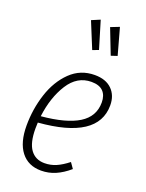

<svg xmlns="http://www.w3.org/2000/svg" viewBox="-152 -877 732 963"><g transform="rotate(20 214.0 -396.0)"><path d="M94 -210Q93 -199 93 -178Q93 -102 119.5 -66Q146 -30 194 -30Q227 -30 256 -42.5Q285 -55 318 -81L339 -51Q303 -20 267 -4.5Q231 11 191 11Q122 11 84 -38Q46 -87 46 -177Q46 -265 72.5 -346.5Q99 -428 152.5 -480Q206 -532 282 -532Q341 -532 373.5 -500Q406 -468 406 -415Q406 -235 94 -210ZM97 -245Q229 -257 295 -298Q361 -339 361 -414Q361 -452 340.5 -473Q320 -494 278 -494Q202 -494 156 -421.5Q110 -349 97 -245ZM214 -803 258 -657 226 -645 169 -784ZM317 -802 356 -661 323 -650 271 -784Z"/></g></svg>

Font: Fira Sans Extra Condensed ExtraLight
Style: Italic
Weight: 275
Width: 3
Italic angle: -8°
Designer: Carrois Corporate & Edenspiekermann AG
Foundry: Carrois Corporate GbR & Edenspiekermann AG
Version: Version 4.203